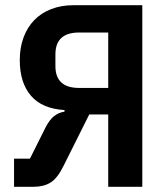

<svg xmlns="http://www.w3.org/2000/svg" viewBox="-20 -718 640 738"><path d="M34 -108H95L155 -228Q170 -257 187 -271Q204 -285 228 -289V-295Q142 -300 99 -350Q56 -400 56 -487Q56 -535 70.5 -574Q85 -613 111.5 -640.5Q138 -668 176.5 -683Q215 -698 263 -698H527V0H396V-278H323L224 -80Q201 -33 174.5 -16.5Q148 0 109 0H34ZM396 -593H284Q193 -593 193 -509V-464Q193 -380 284 -380H396Z"/></svg>

Font: IBM Plex Mono SemiBold
Style: Regular
Weight: 600
Monospace: yes
Designer: Mike Abbink, Paul van der Laan, Pieter van Rosmalen
Foundry: Bold Monday
Version: Version 2.3